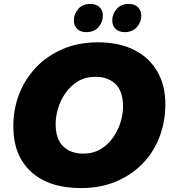

<svg xmlns="http://www.w3.org/2000/svg" viewBox="-20 -948 873 980"><path d="M48 -304Q48 -390 77.5 -467Q107 -544 163.5 -603.5Q220 -663 300 -697.5Q380 -732 480 -732Q588 -732 665 -693Q742 -654 783 -583Q824 -512 824 -416Q824 -328 794.5 -250Q765 -172 708.5 -113.5Q652 -55 572.5 -21.5Q493 12 392 12Q230 12 139 -71Q48 -154 48 -304ZM264 -316Q264 -238 302.5 -201Q341 -164 404 -164Q457 -164 495 -187.5Q533 -211 558.5 -248Q584 -285 596 -326.5Q608 -368 608 -404Q608 -482 569.5 -519Q531 -556 468 -556Q416 -556 377.5 -532.5Q339 -509 313.5 -472Q288 -435 276 -393.5Q264 -352 264 -316ZM617 -784Q587 -784 570 -800.5Q553 -817 553 -844Q553 -877 575.5 -902.5Q598 -928 637 -928Q667 -928 684 -911.5Q701 -895 701 -868Q701 -835 678.5 -809.5Q656 -784 617 -784ZM421 -784Q391 -784 374 -800.5Q357 -817 357 -844Q357 -877 379.5 -902.5Q402 -928 441 -928Q471 -928 488 -911.5Q505 -895 505 -868Q505 -835 482.5 -809.5Q460 -784 421 -784Z"/></svg>

Font: Kufam Black
Style: Italic
Weight: 900
Italic angle: -11°
Designer: Artur Schmal
Foundry: Original Type
Version: Version 1.301; ttfautohint (v1.8.3)